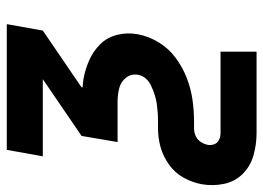

<svg xmlns="http://www.w3.org/2000/svg" viewBox="-150 -445 775 565"><g transform="rotate(-90 237.5 -162.5)"><path d="M128 205Q95 205 63 196Q31 187 8.5 164.5Q-14 142 -21 109.5Q-28 77 -22 43Q-17 16 -3 -9.5Q11 -35 35.5 -52.5Q60 -70 87 -77.5Q114 -85 142 -85H162Q188 -85 213.5 -88.5Q239 -92 267 -105Q295 -118 300 -144Q303 -164 291.5 -179Q280 -194 261 -199Q242 -204 222 -204H102L120 -310L287 -424H60L79 -530H449L430 -424L263 -310V-307Q273 -306 284 -305Q314 -300 341.5 -288Q369 -276 389.5 -255.5Q410 -235 417.5 -205Q425 -175 419 -143.5Q413 -112 395 -82.5Q377 -53 349 -32.5Q321 -12 289.5 0Q258 12 226 16.5Q194 21 162 21H142Q131 21 120.5 25.5Q110 30 103 40Q96 50 94 60.5Q92 71 95.5 80.5Q99 90 108.5 94.5Q118 99 128 99H368V205Z"/></g></svg>

Font: Iosevka SS08
Style: Bold Italic
Weight: 700
Italic angle: -10°
Monospace: yes
Designer: Belleve Invis
Foundry: Belleve Invis
Version: 2.1.0; ttfautohint (v1.8.2)